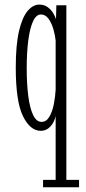

<svg xmlns="http://www.w3.org/2000/svg" viewBox="-20 -546 364 816"><path d="M163 250V218.5H216.5V-53Q215 -42.5 207.5 -27.5Q200 -12.5 186.2 -1.2Q172.5 10 153 10Q108.5 10 77.8 -52Q47 -114 47 -259Q47 -356 61 -414.8Q75 -473.5 97.8 -500Q120.5 -526.5 147 -526.5Q168.5 -526.5 183.2 -515.2Q198 -504 206.5 -489.5Q215 -475 218 -464.5L219.5 -523.5H262V218.5H316V250ZM156.5 -28Q177 -28 189.8 -49.8Q202.5 -71.5 208.8 -103.5Q215 -135.5 216.5 -165V-373.5Q214.5 -395 207.2 -420.8Q200 -446.5 186.8 -465.5Q173.5 -484.5 154 -484.5Q133.5 -484.5 120 -454.5Q106.5 -424.5 100 -372.8Q93.5 -321 93.5 -256.5Q93.5 -191 100 -139.2Q106.5 -87.5 120.5 -57.8Q134.5 -28 156.5 -28Z"/></svg>

Font: Imbue 10pt ExtraLight
Style: Regular
Weight: 200
Designer: Tyler Finck
Foundry: Etcetera Type Company
Version: Version 1.102; ttfautohint (v1.8.3)